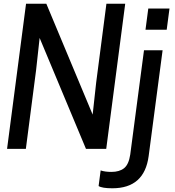

<svg xmlns="http://www.w3.org/2000/svg" viewBox="-20 -800 941 1032"><path d="M18 0ZM551 0H442L193 -596L174 -423L119 0H18L120 -780H229L478 -184L497 -357L552 -780H653ZM584 212Q529 212 510 200L521 116Q544 124 579 124Q622 124 647 104Q672 84 680 31L754 -530H854L779 39Q756 212 584 212ZM876 -640H762L777 -754H891Z"/></svg>

Font: Tanohe Sans Medium
Style: Italic
Weight: 500
Designer: Village Type and Design LLC & Cristiano Sobral
Foundry: Cooper Hewitt Smithsonian Design Museum
Version: Version 1.00;September 29, 2021;FontCreator 13.0.0.2655 64-b